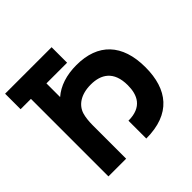

<svg xmlns="http://www.w3.org/2000/svg" viewBox="-182 -885 1051 1051"><g transform="rotate(-45 343.0 -360.0)"><path d="M80 0H217V-259C217 -286 220 -319 227 -341C242 -389 289 -424 367 -424C446 -424 508 -387 508 -278C508 -203 479 -138 373 -138V0C563 0 646 -108 646 -279C646 -459 553 -555 387 -555C309 -555 246 -534 200 -494V-600H360V-720H0V-600H80Z"/></g></svg>

Font: Eudonet ExtraBold
Style: Regular
Weight: 800
Designer: Mikhail Sharanda
Foundry: Mikhail Sharanda
Version: Version 4.503;Glyphs 3.1.2 (3151)